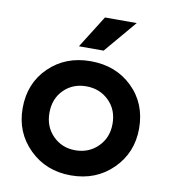

<svg xmlns="http://www.w3.org/2000/svg" viewBox="-85 -828 805 911"><g transform="rotate(10 317.5 -373.0)"><path d="M317 10Q438 10 518 -69Q598 -148 598 -265Q598 -385 518.5 -462.5Q439 -540 317 -540Q196 -540 116.5 -462.5Q37 -385 37 -265Q37 -148 117 -69Q197 10 317 10ZM317 -111Q253 -111 209.5 -154.5Q166 -198 166 -265Q166 -333 209 -376Q252 -419 317 -419Q382 -419 426 -376Q470 -333 470 -265Q470 -198 426 -154.5Q382 -111 317 -111ZM347 -756H500L368 -600H249Z"/></g></svg>

Font: Roundo SemiBold
Style: Regular
Weight: 600
Designer: Namrata Goyal (Gurmukhi), Shiva Nallaperumal (Latin)
Foundry: Indian Type Foundry
Version: Version 1.000;PS 1.0;hotconv 1.0.88;makeotf.lib2.5.647800